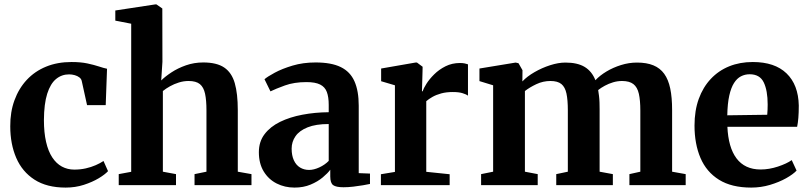

<svg xmlns="http://www.w3.org/2000/svg" viewBox="-20 -839 3666 870"><path d="M277.5 11Q192 11 136.2 -25Q80.5 -61 53.5 -123.8Q26.5 -186.5 26.5 -266.5Q26 -331 45.5 -384.5Q65 -438 101.2 -477Q137.5 -516 188.8 -537Q240 -558 304 -558Q346 -558 376.2 -551.5Q406.5 -545 428.2 -537.8Q450 -530.5 465 -527.5L459 -362.5H374.5L350.5 -471.5Q348.5 -481.5 339.8 -488.2Q331 -495 318.5 -498.5Q306 -502 293 -502Q259.5 -502 234 -481Q208.5 -460 194 -414.5Q179.5 -369 179 -295Q179 -238.5 188.8 -196Q198.5 -153.5 216.8 -125.8Q235 -98 260.5 -84.2Q286 -70.5 316.5 -70.5Q344 -70.5 368.5 -76Q393 -81.5 413.5 -90.5Q434 -99.5 449 -109.5L469.5 -63.5Q456 -48.5 427.2 -31.2Q398.5 -14 360 -1.5Q321.5 11 277.5 11Z M574.5 -60.5V-731.5L502.5 -745.5V-791.5L683 -819H689L715.5 -800.5L716 -559L710.5 -474.5Q728 -492 756.8 -511Q785.5 -530 822.5 -543Q859.5 -556 901 -556Q962 -556 996 -533Q1030 -510 1043.8 -462.2Q1057.5 -414.5 1057.5 -340V-61L1119.5 -50V0H861.5V-50L915.5 -61V-339.5Q915.5 -385 909.2 -414.2Q903 -443.5 885.8 -457.8Q868.5 -472 834.5 -472Q812 -472 790.5 -465.2Q769 -458.5 750.5 -448.2Q732 -438 718 -426.5V-61L777.5 -50V0H518V-50Z M1314.5 11Q1270.5 11 1233.8 -7.5Q1197 -26 1175 -62Q1153 -98 1153 -149.5Q1153 -197 1178.8 -231Q1204.5 -265 1249 -286.8Q1293.5 -308.5 1350.2 -319.2Q1407 -330 1469.5 -330.5V-364Q1469.5 -399.5 1461 -422.2Q1452.5 -445 1430.5 -456Q1408.5 -467 1368.5 -467Q1313 -467 1271 -451.8Q1229 -436.5 1205.5 -425L1178.5 -480Q1191.5 -491.5 1224.8 -509.5Q1258 -527.5 1305.8 -541.8Q1353.5 -556 1410 -556Q1481.5 -556 1524.2 -535Q1567 -514 1586.2 -470.5Q1605.5 -427 1605.5 -360V-54.5L1656.5 -52.5V-5.5Q1645.5 -3 1624.8 0.5Q1604 4 1580.5 6.8Q1557 9.5 1536.5 9.5Q1503 9.5 1489.8 0Q1476.5 -9.5 1476.5 -39.5V-70Q1465 -54 1442.2 -35Q1419.5 -16 1387.2 -2.5Q1355 11 1314.5 11ZM1380.5 -69Q1402 -69 1427 -80.5Q1452 -92 1469.5 -110V-277Q1411 -277 1373.8 -262Q1336.5 -247 1319 -221.8Q1301.5 -196.5 1301.5 -165.5Q1301.5 -134.5 1311.5 -112.8Q1321.5 -91 1339.5 -80Q1357.5 -69 1380.5 -69Z M1706 0V-49.5L1769.5 -60V-452.5L1707 -471V-528.5L1862 -555.5H1869.5L1895 -536.5L1894.5 -513L1892 -425L1895 -425.5Q1899 -438 1912.2 -459.2Q1925.5 -480.5 1947.5 -502.2Q1969.5 -524 1999 -538.8Q2028.5 -553.5 2064 -553.5Q2077.5 -553.5 2086.2 -551.5Q2095 -549.5 2100.5 -547.5V-405.5Q2092 -412 2075.2 -417Q2058.5 -422 2031.5 -422Q2002.5 -422 1979.5 -415.8Q1956.5 -409.5 1939.8 -400Q1923 -390.5 1911.5 -380.5V-60.5L2017.5 -49.5V0Z M2160 0V-50L2214.5 -61V-452.5L2152.5 -471.5V-528.5L2316.5 -555.5L2329.5 -552.5L2347.5 -521L2347 -470Q2368 -492.5 2401.8 -512Q2435.5 -531.5 2472.8 -543.5Q2510 -555.5 2542 -555.5Q2596.5 -555.5 2629.2 -535.8Q2662 -516 2678 -475.5Q2698 -497 2728 -515Q2758 -533 2793.8 -544.2Q2829.5 -555.5 2866.5 -555.5Q2910 -555.5 2940.5 -543Q2971 -530.5 2989.8 -504.5Q3008.5 -478.5 3017 -438Q3025.5 -397.5 3025.5 -340.5V-61L3087 -50V0H2832V-50L2881.5 -61V-337.5Q2881.5 -384.5 2874.8 -414.2Q2868 -444 2850 -458Q2832 -472 2798.5 -472Q2778 -472 2758 -466Q2738 -460 2720.5 -450.5Q2703 -441 2690.5 -431Q2692.5 -419 2694.2 -404.8Q2696 -390.5 2696.5 -375Q2697 -359.5 2697 -343V-61L2757 -50V0H2500.5V-50L2553 -61V-339.5Q2553 -386 2546.8 -415.2Q2540.5 -444.5 2523.8 -458.2Q2507 -472 2474 -472Q2440.5 -472 2410 -457.5Q2379.5 -443 2358.5 -426.5V-61L2416.5 -50V0Z M3384 11Q3295 11 3238 -24.5Q3181 -60 3154 -123.5Q3127 -187 3127 -270Q3127 -337.5 3146.2 -390.8Q3165.5 -444 3200.8 -481.5Q3236 -519 3284.2 -538.5Q3332.5 -558 3391 -558Q3490.5 -558 3544 -506.5Q3597.5 -455 3599.5 -361Q3599.5 -328 3597.5 -304.5Q3595.5 -281 3592 -264.5H3276Q3278 -218.5 3288.2 -182.5Q3298.5 -146.5 3317.2 -121.5Q3336 -96.5 3363.2 -83.8Q3390.5 -71 3426.5 -71Q3465 -71 3505 -84.2Q3545 -97.5 3567.5 -113.5L3589.5 -66Q3573.5 -49 3541.8 -31.2Q3510 -13.5 3469 -1.2Q3428 11 3384 11ZM3275.5 -316.5 3456.5 -319Q3457.5 -330.5 3458 -342.2Q3458.5 -354 3458.5 -365.5Q3458.5 -428.5 3440.8 -465.5Q3423 -502.5 3377 -502.5Q3355.5 -502.5 3337.5 -493.2Q3319.5 -484 3306 -462.8Q3292.5 -441.5 3284.5 -405.8Q3276.5 -370 3275.5 -316.5Z"/></svg>

Font: Merriweather 48pt
Style: Bold
Weight: 700
Version: Version 2.100